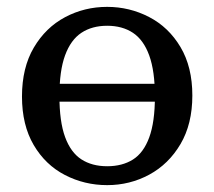

<svg xmlns="http://www.w3.org/2000/svg" viewBox="-20 -526 624 559"><path d="M132 -230V-282H450V-230ZM292 -42Q336 -42 367 -61.5Q398 -81 414.5 -126Q431 -171 431 -245Q431 -319 414.5 -364.5Q398 -410 367 -430.5Q336 -451 292 -451Q248 -451 217 -430.5Q186 -410 169.5 -365Q153 -320 153 -247Q153 -172 169.5 -127Q186 -82 217 -62Q248 -42 292 -42ZM292 13Q226 13 169 -16.5Q112 -46 78 -104Q44 -162 44 -245Q44 -329 78.5 -387.5Q113 -446 169.5 -476Q226 -506 292 -506Q357 -506 414 -476.5Q471 -447 505.5 -389Q540 -331 540 -248Q540 -165 505.5 -106.5Q471 -48 414.5 -17.5Q358 13 292 13Z"/></svg>

Font: Source Serif 4 Medium
Style: Regular
Weight: 500
Designer: Frank Grießhammer
Foundry: Adobe Systems Incorporated
Version: Version 4.004;hotconv 1.0.116;makeotfexe 2.5.65601